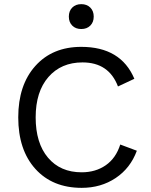

<svg xmlns="http://www.w3.org/2000/svg" viewBox="-20 -896 726 926"><path d="M328.5 -859.5Q345 -876 372 -876Q399 -876 415.5 -859.5Q432 -843 432 -816Q432 -789 415.5 -772.5Q399 -756 372 -756Q345 -756 328.5 -772.5Q312 -789 312 -816Q312 -843 328.5 -859.5ZM640 -169Q609 -85 538 -37.5Q467 10 374 10Q233 10 150.5 -81.5Q68 -173 68 -330Q68 -486 150.5 -578Q233 -670 372 -670Q563 -670 628 -516L549 -479Q505 -595 378 -595Q275 -595 213.5 -524.5Q152 -454 152 -330Q152 -206 211.5 -135.5Q271 -65 374 -65Q441 -65 490 -99Q539 -133 560 -199Z"/></svg>

Font: Elaine Sans
Style: Regular
Weight: 400
Designer: Wei Huang
Foundry: Wei Huang
Version: Version 2.001;December 24, 2019;FontCreator 12.0.0.2547 64-b